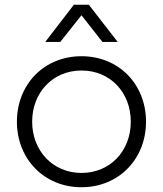

<svg xmlns="http://www.w3.org/2000/svg" viewBox="-20 -776 684 806"><path d="M290 -756 170 -600H233L322 -712L410 -600H474L353 -756ZM322 10C479 10 593 -109 593 -265C593 -422 479 -540 322 -540C165 -540 51 -422 51 -265C51 -109 165 10 322 10ZM322 -50C202 -50 115 -143 115 -265C115 -388 202 -480 322 -480C443 -480 529 -388 529 -265C529 -143 443 -50 322 -50Z"/></svg>

Font: Roundo
Style: Regular
Weight: 400
Designer: Shiva Nallaperumal
Foundry: Indian Type Foundry
Version: Version 2.000